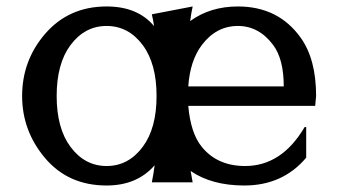

<svg xmlns="http://www.w3.org/2000/svg" viewBox="-20 -567 1052 597"><path d="M423.8 -426.8Q379.4 -486.3 311.5 -486.3Q243.7 -486.3 199.2 -426.8Q156.2 -369.1 156.2 -268.6Q156.2 -168 199.2 -110.4Q243.7 -50.8 311.5 -50.8Q379.4 -50.8 423.8 -110.4Q466.8 -168 466.8 -268.6Q466.8 -369.1 423.8 -426.8ZM565.4 -298.3H862.3Q862.3 -382.8 829.6 -426.8Q785.2 -486.3 719.7 -486.3Q652.3 -486.3 607.4 -426.8Q570.8 -377.9 565.4 -298.3ZM579.1 0H452.1Q457.5 -26.9 460.9 -53.2Q406.2 9.8 311.5 9.8Q191.4 9.8 119.1 -76.7Q48.8 -160.6 48.8 -268.6Q48.8 -377.9 119.1 -460.4Q192.9 -546.9 311.5 -546.9Q408.2 -546.9 459 -485.8Q456.5 -503.9 452.1 -522.5L579.1 -546.9Q574.2 -524.4 571.3 -501.5Q633.8 -546.9 719.7 -546.9Q845.7 -546.9 915 -449.7Q962.9 -382.8 962.9 -268.6L960 -237.8H565.4Q572.8 -152.8 607.4 -110.4Q655.8 -50.8 742.2 -50.8Q856 -50.8 927.2 -171.9H932.1V-76.7Q858.9 9.8 739.7 9.8Q638.7 9.8 572.8 -35.2Q575.7 -17.6 579.1 0Z"/></svg>

Font: Classica
Style: Book
Weight: 400
Version: Version 1.001